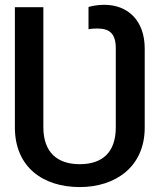

<svg xmlns="http://www.w3.org/2000/svg" viewBox="-20 -757 654 787"><path d="M307.1 9.8C452.6 9.8 573.7 -72.8 573.2 -234.9V-557.6C573.2 -673.3 503.9 -737.3 407.2 -737.3C383.3 -737.3 360.4 -733.4 342.8 -728.5V-637.2C354 -639.6 369.6 -640.1 379.4 -640.1C429.2 -640.1 455.1 -619.1 454.6 -557.6V-234.9C454.6 -132.3 399.4 -84 307.1 -84C214.8 -84 158.2 -132.3 157.7 -234.9V-727.5H41V-234.9C41 -72.8 155.3 9.8 307.1 9.8Z"/></svg>

Font: Inteeer Medium
Style: Regular
Weight: 500
Designer: Rasmus Andersson
Foundry: rsms
Version: Version 4.001;Glyphs 3.4 (3402)